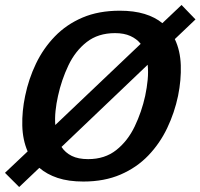

<svg xmlns="http://www.w3.org/2000/svg" viewBox="-47 -719 805 771"><path d="M288 10Q228 10 184.5 -4.5Q141 -19 111 -45L30 32L-27 -25L64 -111Q44 -157 42.5 -214.5Q41 -272 54 -334Q68 -402 97.5 -463.5Q127 -525 173.5 -573Q220 -621 284.5 -648.5Q349 -676 434 -676Q491 -676 533.5 -663Q576 -650 605 -626L682 -699L738 -641L655 -562Q677 -516 679 -457Q681 -398 668 -334Q654 -267 624.5 -205Q595 -143 548.5 -94.5Q502 -46 437 -18Q372 10 288 10ZM186 -334Q179 -303 176 -273.5Q173 -244 175 -217L518 -543Q502 -563 476.5 -574.5Q451 -586 415 -586Q347 -586 301 -550Q255 -514 227.5 -456Q200 -398 186 -334ZM307 -80Q374 -80 420 -116.5Q466 -153 494 -211.5Q522 -270 536 -334Q543 -367 546 -398.5Q549 -430 546 -459L200 -129Q215 -106 241 -93Q267 -80 307 -80Z"/></svg>

Font: Epunda Sans SemiBold
Style: Italic
Weight: 600
Italic angle: -12.0243°
Designer: Simon Atzbach
Foundry: typofactur
Version: Version 2.204; ttfautohint (v1.8.4.7-5d5b)